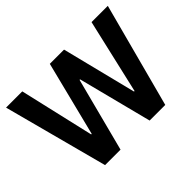

<svg xmlns="http://www.w3.org/2000/svg" viewBox="-140 -969 1230 1230"><g transform="rotate(-45 475.0 -354.5)"><path d="M671.9 -202.1 789.1 -709H936.5L748 0H606.4L478 -501.5H473.1L342.8 0H202.6L14.6 -709H161.6L278.8 -202.1H283.7L411.1 -709H540L667 -202.1Z"/></g></svg>

Font: Estedad-FD Bold
Style: Regular
Weight: 700
Designer: Amin Abedi
Version: Version 7.3